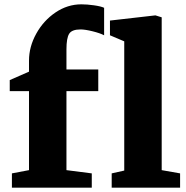

<svg xmlns="http://www.w3.org/2000/svg" viewBox="-20 -867 861 887"><path d="M114 -81V-446H25V-497L114 -536V-587Q114 -651 147.5 -711.5Q181 -772 236.5 -809.5Q292 -847 356 -847Q382 -847 414 -842.5Q446 -838 461 -831V-704Q442 -714 407.5 -722.5Q373 -731 352 -731Q312 -731 299.5 -711Q287 -691 287 -639V-546H434V-446H287V-81L404 -66V0H35V-66ZM554 -79V-676L488 -704V-772L698 -796L727 -787V-81L812 -66V0H496V-66Z"/></svg>

Font: Martel Heavy
Style: Regular
Weight: 900
Designer: Dan Reynolds
Foundry: Dan Reynolds
Version: Version 1.001; ttfautohint (v1.1) -l 5 -r 5 -G 72 -x 0 -D la